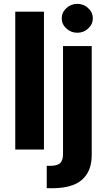

<svg xmlns="http://www.w3.org/2000/svg" viewBox="-20 -789 579 1013"><path d="M211.9 -727.5Q211.9 -545.9 211.9 0Q173.8 0 60.5 0Q60.5 -181.6 60.5 -727.5Q98.6 -727.5 211.9 -727.5ZM312.5 -545.9Q349.6 -545.9 463.9 -545.9Q463.9 -402.3 463.9 27.3Q463.9 89.8 438.5 128.9Q414.1 168 367.2 186.5Q321.3 204.1 256.8 204.1Q249 204.1 241.2 204.1Q234.4 204.1 226.6 204.1Q226.6 164.1 226.6 85.9Q232.4 85.9 236.3 85.9Q241.2 85.9 246.1 85.9Q282.2 85.9 297.9 71.3Q312.5 55.7 312.5 24.4Q312.5 -165 312.5 -545.9ZM387.7 -616.2Q354.5 -616.2 330.1 -638.7Q305.7 -661.1 305.7 -692.4Q305.7 -723.6 330.1 -746.1Q354.5 -768.6 387.7 -768.6Q421.9 -768.6 445.3 -746.1Q469.7 -723.6 469.7 -692.4Q469.7 -661.1 445.3 -638.7Q421.9 -616.2 387.7 -616.2Z"/></svg>

Font: DeepSea
Style: Bold
Weight: 700
Designer: Stem
Version: Version 3.019;git-0a5106e0b